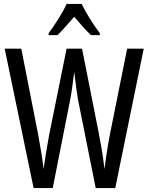

<svg xmlns="http://www.w3.org/2000/svg" viewBox="-20 -1029 759 983"><path d="M398 -1009H321C302 -966 265 -908 229 -859V-849H274C298 -872 329 -908 360 -943C390 -908 418 -875 446 -849H491V-859C458 -903 419 -964 398 -1009ZM716 -780H631L543 -342C533 -291 523 -228 515 -163C507 -232 497 -289 487 -341L400 -780H321L232 -340C222 -286 211 -221 203 -163C199 -206 188 -271 175 -342L89 -780H4L152 -66H250L340 -522C349 -567 354 -618 360 -661C368 -593 375 -545 379 -521L470 -66H570Z"/></svg>

Font: Noto Sans Malayalam UI ExtraCondensed
Style: Regular
Weight: 400
Width: 2
Designer: Jelle Bosma - Monotype Design Team
Foundry: Monotype Imaging Inc.
Version: Version 2.104